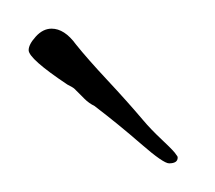

<svg xmlns="http://www.w3.org/2000/svg" viewBox="-21 -390 150 134"><path d="M97 -276Q93 -276 77.5 -289.5Q62 -303 45 -316Q41 -318 38 -321L31 -328Q30 -329 26 -331Q-1 -349 -1 -355Q-1 -359 4 -364.5Q9 -370 15 -370Q24 -370 32 -359Q40 -349 54 -334Q68 -319 79 -306Q84 -300 92.5 -292Q101 -284 102 -282Q103 -281 103 -280Q103 -276 97 -276Z"/></svg>

Font: Qwitcher Grypen
Style: Regular
Weight: 400
Designer: Robert E. Leuschke
Foundry: Robert E. Leuschke
Version: Version 1.100; ttfautohint (v1.8.3)